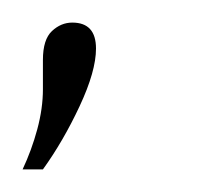

<svg xmlns="http://www.w3.org/2000/svg" viewBox="-39 -69 184 170"><path d="M-19 81Q-11 64 -6 45.5Q-1 27 -1 10V-16Q-1 -34 7 -41.5Q15 -49 25 -49Q46 -49 46 -26Q46 -6 31.5 25Q17 56 -1 81Z"/></svg>

Font: Livvic Thin
Style: Italic
Weight: 250
Italic angle: -10°
Designer: Jacques Le Bailly, Baron von Fonthausen
Version: Version 1.001; ttfautohint (v1.8.2)